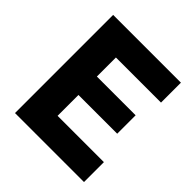

<svg xmlns="http://www.w3.org/2000/svg" viewBox="-192 -846 982 982"><g transform="rotate(45 299.5 -355.0)"><path d="M566.9 -144V0H67.9V-710H558.1V-565.9H231.9V-428.2H512.2V-294.9H231.9V-144Z"/></g></svg>

Font: Raleway-v4020 ExtraBold
Style: Regular
Weight: 800
Designer: Matt McInerney, Pablo Impallari, Rodrigo Fuenzalida
Foundry: Matt McInerney, Pablo Impallari, Rodrigo Fuenzalida
Version: Version 4.020;PS 004.020;hotconv 1.0.88;makeotf.lib2.5.64775